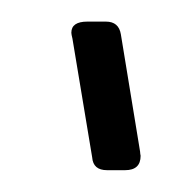

<svg xmlns="http://www.w3.org/2000/svg" viewBox="-20 -656 173 176"><path d="M77.1 -636.2Q88.9 -636.2 90.8 -624.5L108.4 -517.1Q108.4 -516.1 108.6 -514.9Q108.9 -513.7 108.9 -513.2Q108.9 -500 94.7 -500H78.1Q65.4 -500 64.5 -511.7L46.4 -620.6Q45.4 -624.5 45.4 -626Q45.4 -636.2 60.1 -636.2Z"/></svg>

Font: GOSTRUS
Style: type A
Weight: 200
Designer: Юрий и Татьяна Кривогуз
Version: Version 01.0